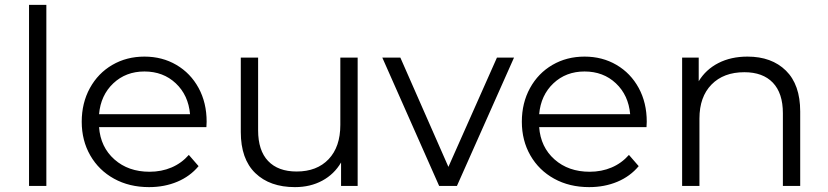

<svg xmlns="http://www.w3.org/2000/svg" viewBox="-20 -762 3394 787"><path d="M99 -742H170V0H99Z M826 -241H386Q392 -159 449 -108.5Q506 -58 593 -58Q642 -58 683 -75.5Q724 -93 754 -127L794 -81Q759 -39 706.5 -17Q654 5 591 5Q510 5 447.5 -29.5Q385 -64 350 -125Q315 -186 315 -263Q315 -340 348.5 -401Q382 -462 440.5 -496Q499 -530 572 -530Q645 -530 703 -496Q761 -462 794 -401.5Q827 -341 827 -263ZM386 -294H759Q752 -372 700.5 -420.5Q649 -469 572 -469Q496 -469 444.5 -420.5Q393 -372 386 -294Z M1446 -526V0H1378V-96Q1350 -48 1301 -21.5Q1252 5 1189 5Q1086 5 1026.5 -52.5Q967 -110 967 -221V-526H1038V-228Q1038 -145 1079 -102Q1120 -59 1196 -59Q1279 -59 1327 -109.5Q1375 -160 1375 -250V-526Z M2087 -526 1853 0H1780L1547 -526H1621L1818 -78L2017 -526Z M2630 -241H2190Q2196 -159 2253 -108.5Q2310 -58 2397 -58Q2446 -58 2487 -75.5Q2528 -93 2558 -127L2598 -81Q2563 -39 2510.5 -17Q2458 5 2395 5Q2314 5 2251.5 -29.5Q2189 -64 2154 -125Q2119 -186 2119 -263Q2119 -340 2152.5 -401Q2186 -462 2244.5 -496Q2303 -530 2376 -530Q2449 -530 2507 -496Q2565 -462 2598 -401.5Q2631 -341 2631 -263ZM2190 -294H2563Q2556 -372 2504.5 -420.5Q2453 -469 2376 -469Q2300 -469 2248.5 -420.5Q2197 -372 2190 -294Z M3260 -305V0H3189V-298Q3189 -380 3148 -423Q3107 -466 3031 -466Q2946 -466 2896.5 -415.5Q2847 -365 2847 -276V0H2776V-526H2844V-429Q2873 -477 2924.5 -503.5Q2976 -530 3044 -530Q3143 -530 3201.5 -472.5Q3260 -415 3260 -305Z"/></svg>

Font: Montserrat-Regular
Style: Regular
Weight: 400
Version: Version 7.200